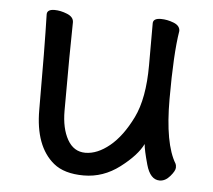

<svg xmlns="http://www.w3.org/2000/svg" viewBox="-43 -537 676 608"><g transform="rotate(5 295.0 -233.5)"><path d="M148 -4Q86 -55 86 -171Q86 -368 83 -474Q83 -490 107 -490Q126 -490 147 -481.5Q168 -473 168 -456Q166 -368 166 -175Q166 -119 186 -83.5Q206 -48 243 -48Q281 -48 320 -80Q359 -112 389.5 -174Q420 -236 420 -342V-475Q420 -491 445 -491Q465 -491 485.5 -483Q506 -475 506 -458Q494 -385 494 -241Q494 -99 531 -38Q533 -34 533 -26Q533 -16 518 1.5Q503 19 485 19Q455 19 442 -27.5Q429 -74 428 -92Q410 -55 358 -15.5Q306 24 244 24Q182 24 148 -4Z"/></g></svg>

Font: ToneOZ-Pinyin-WenKai-Medium
Style: Medium
Weight: 700
Designer: Fontworks Inc.
Foundry: ToneOZ
Version: Version 0.240331